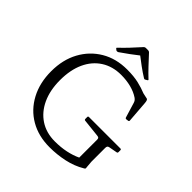

<svg xmlns="http://www.w3.org/2000/svg" viewBox="-242 -1126 1317 1317"><g transform="rotate(45 417.0 -467.5)"><path d="M437 -692Q354 -692 292.5 -652.5Q231 -613 198 -541Q165 -469 165 -370Q165 -272 198.5 -199.5Q232 -127 293 -87Q354 -47 437 -47Q495 -47 544.5 -57.5Q594 -68 634 -87V-261Q634 -272 629.5 -276Q625 -280 614 -281L484 -295Q476 -296 476 -305V-323Q476 -331 485 -331H790Q798 -331 798 -322V-304Q798 -295 789 -294L730 -283Q720 -281 716.5 -275.5Q713 -270 713 -260V-126L717 -78Q719 -68 717.5 -64.5Q716 -61 708 -57Q651 -23 581.5 -8Q512 7 440 7Q332 7 251 -40Q170 -87 124.5 -172.5Q79 -258 79 -370Q79 -482 125 -566.5Q171 -651 252 -699Q333 -747 440 -747Q505 -747 551.5 -736Q598 -725 634 -710L666 -703Q675 -702 678.5 -699.5Q682 -697 684.5 -690Q687 -683 688 -669L700 -513Q701 -505 693 -503L677 -501Q669 -500 666 -508L633 -617Q630 -627 625 -633.5Q620 -640 612 -646Q578 -669 533 -680.5Q488 -692 437 -692ZM286 -794Q279 -799 285 -804Q316 -833 346.5 -865.5Q377 -898 411 -936Q417 -942 425 -942H448Q456 -942 462 -936Q497 -898 528 -865Q559 -832 590 -803Q597 -798 589 -793Q586 -791 583 -789.5Q580 -788 577 -786Q570 -781 562 -787Q528 -808 493.5 -833.5Q459 -859 424 -886H445Q411 -859 377.5 -834.5Q344 -810 312 -788Q304 -784 297 -786Q294 -788 291 -790Q288 -792 286 -794Z"/></g></svg>

Font: Hahmlet Light
Style: Regular
Weight: 300
Designer: Minjoo Ham & Mark Frömberg
Foundry: hypertype
Version: Version 1.002